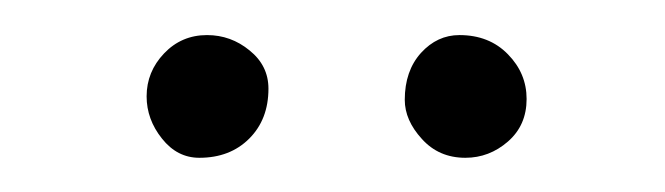

<svg xmlns="http://www.w3.org/2000/svg" viewBox="-20 -648 381 110"><path d="M281.7 -591.3Q281.7 -576.2 271 -566.9Q260.3 -557.6 246.6 -557.6Q231.4 -557.6 221.7 -568.4Q211.9 -579.1 211.9 -590.8Q211.9 -607.4 221.2 -617.7Q230.5 -627.9 243.2 -627.9Q260.3 -627.9 271 -616.9Q281.7 -606 281.7 -591.3ZM133.8 -597.2Q133.8 -579.6 122.8 -568.6Q111.8 -557.6 94.2 -557.6Q81.5 -557.6 72.8 -568.6Q64 -579.6 64 -592.8Q64 -606.9 74 -617.4Q84 -627.9 98.6 -627.9Q112.3 -627.9 123 -619.1Q133.8 -610.4 133.8 -597.2Z"/></svg>

Font: Mikhak ExtraLight
Style: Regular
Weight: 200
Designer: Amin Abedi
Version: Version 3.3